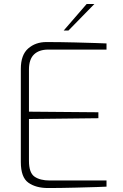

<svg xmlns="http://www.w3.org/2000/svg" viewBox="-20 -945 622 968"><path d="M85 -128V-598Q85 -668 122 -700.5Q159 -733 214 -733Q282 -733 359 -731Q436 -729 464 -728L517 -726V-695H223Q177 -695 151.5 -670.5Q126 -646 126 -594V-382L476 -379V-349L126 -345V-134Q126 -74 154 -54.5Q182 -35 231 -35H517V-4L468 -2Q438 -1 360 1Q282 3 222 3Q161 3 123 -24Q85 -51 85 -128ZM417 -925H456L325 -791H301Z"/></svg>

Font: Exo ExtraLight
Style: Regular
Weight: 275
Designer: Natanael Gama
Foundry: Natanael Gama
Version: Version 1.500; ttfautohint (v1.6)